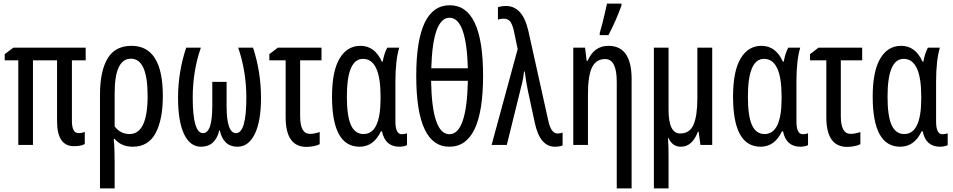

<svg xmlns="http://www.w3.org/2000/svg" viewBox="-20 -800 5262 1060"><path d="M414 -65Q377 -65 377 -132V-467H453V-537H54L6 -501V-467H81V0H162V-467H295V-131Q295 7 388 7Q428 7 448 -5V-72Q433 -65 414 -65Z M703 -476Q795 -476 795 -270Q795 -60 695 -60Q645 -60 613 -102V-286Q613 -476 703 -476ZM879 -270Q879 -547 706 -547Q615 -547 573.5 -476.5Q532 -406 532 -276V240H613V98Q613 69 612 35.5Q611 2 608 -33H613Q650 10 713 10Q799 10 839 -65Q879 -140 879 -270Z M1377 -537H1295Q1340 -406 1340 -260Q1340 -65 1283 -65Q1231 -65 1231 -215V-348H1152V-215Q1152 -65 1101 -65Q1044 -65 1044 -261Q1044 -408 1089 -537H1008Q963 -403 963 -260Q963 -130 996 -60Q1029 10 1090 10Q1169 10 1191 -81H1193Q1213 10 1291 10Q1352 10 1386.5 -60Q1421 -130 1421 -260Q1421 -402 1377 -537Z M1755 -537H1514L1467 -501V-467H1557V-153Q1557 11 1672 11Q1690 11 1711.5 7Q1733 3 1745 -4V-71Q1715 -61 1691 -61Q1637 -61 1637 -158V-467H1755Z M1965 10Q2043 10 2083 -75H2089Q2106 10 2185 10Q2195 10 2208.5 7.5Q2222 5 2227 1V-64Q2214 -59 2198 -59Q2163 -59 2163 -129V-349Q2163 -468 2184 -537H2118Q2101 -506 2093 -460H2088Q2049 -547 1970 -547Q1896 -547 1854.5 -476.5Q1813 -406 1813 -267Q1813 10 1965 10ZM1987 -60Q1940 -60 1917.5 -109.5Q1895 -159 1895 -266Q1895 -475 1984 -475Q2081 -475 2081 -267V-256Q2081 -60 1987 -60Z M2647 -382Q2647 -771 2463 -771Q2278 -771 2278 -381Q2278 10 2461 10Q2647 10 2647 -382ZM2462 -702Q2555 -702 2563 -423H2361Q2369 -702 2462 -702ZM2461 -59Q2365 -59 2360 -354H2563Q2557 -59 2461 -59Z M2694 0H2778L2863 -344Q2870 -370 2873 -405H2877Q2884 -350 2894 -301L2933 -120Q2961 10 3044 10Q3069 10 3086 3V-68Q3073 -63 3058 -63Q3022 -63 3007 -134L2897 -629Q2866 -767 2773 -767Q2750 -767 2729 -760V-691Q2741 -697 2761 -697Q2787 -697 2799.5 -677Q2812 -657 2819 -620L2838 -529Z M3339 -547Q3260 -547 3224 -464H3219L3210 -537H3145V0H3226V-279Q3226 -382 3248.5 -428Q3271 -474 3321 -474Q3385 -474 3385 -348V240H3467V-364Q3467 -547 3339 -547ZM3291 -606H3339Q3359 -643 3378.5 -688Q3398 -733 3411 -769V-780H3331Q3328 -766 3320.5 -732.5Q3313 -699 3304.5 -666Q3296 -633 3291 -618Z M3912 -537H3830V-257Q3830 -161 3809 -112Q3788 -63 3735 -63Q3671 -63 3671 -194V-537H3590V240H3671V58Q3671 15 3668 -39H3670Q3692 10 3739 10Q3802 10 3833 -73H3837L3847 0H3912Z M4179 10Q4257 10 4297 -75H4303Q4320 10 4399 10Q4409 10 4422.5 7.5Q4436 5 4441 1V-64Q4428 -59 4412 -59Q4377 -59 4377 -129V-349Q4377 -468 4398 -537H4332Q4315 -506 4307 -460H4302Q4263 -547 4184 -547Q4110 -547 4068.5 -476.5Q4027 -406 4027 -267Q4027 10 4179 10ZM4201 -60Q4154 -60 4131.5 -109.5Q4109 -159 4109 -266Q4109 -475 4198 -475Q4295 -475 4295 -267V-256Q4295 -60 4201 -60Z M4740 -537H4499L4452 -501V-467H4542V-153Q4542 11 4657 11Q4675 11 4696.5 7Q4718 3 4730 -4V-71Q4700 -61 4676 -61Q4622 -61 4622 -158V-467H4740Z M4950 10Q5028 10 5068 -75H5074Q5091 10 5170 10Q5180 10 5193.5 7.5Q5207 5 5212 1V-64Q5199 -59 5183 -59Q5148 -59 5148 -129V-349Q5148 -468 5169 -537H5103Q5086 -506 5078 -460H5073Q5034 -547 4955 -547Q4881 -547 4839.5 -476.5Q4798 -406 4798 -267Q4798 10 4950 10ZM4972 -60Q4925 -60 4902.5 -109.5Q4880 -159 4880 -266Q4880 -475 4969 -475Q5066 -475 5066 -267V-256Q5066 -60 4972 -60Z"/></svg>

Font: Noto Sans Display Condensed
Style: Regular
Weight: 400
Width: 3
Designer: Monotype Design Team
Foundry: Monotype Imaging Inc.
Version: Version 1.900